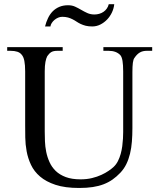

<svg xmlns="http://www.w3.org/2000/svg" viewBox="-20 -889 763 924"><path d="M687 -644.5Q666.5 -644.5 652.6 -636.2Q638.7 -627.9 627.4 -610.8Q621.6 -604 619.4 -586.9Q617.2 -569.8 617.2 -542V-272.5Q617.2 -238.3 614.7 -207.3Q612.3 -176.3 605.7 -149.2Q599.1 -122.1 587.9 -99.1Q576.7 -76.2 559.1 -57.6Q541 -38.6 521.5 -24.9Q502 -11.2 478.5 -2.2Q455.1 6.8 426.3 11.2Q397.5 15.6 360.8 15.6Q293 15.6 247.3 0.5Q201.7 -14.6 172.9 -39.3Q144 -64 129.2 -95.7Q114.3 -127.4 108.2 -160.9Q102.1 -194.3 101.6 -227.1Q101.1 -259.8 101.1 -285.6V-545.4Q101.1 -576.2 97.2 -595.9Q93.3 -615.7 84.5 -625.5Q76.7 -635.7 63.2 -640.1Q49.8 -644.5 29.8 -644.5H14.6V-662.1H281.7V-644.5H256.8Q236.8 -644.5 226.6 -638.2Q216.3 -631.8 207.5 -618.7Q202.1 -608.9 198.7 -591.1Q195.3 -573.2 195.3 -545.4V-256.3Q195.3 -234.9 196.3 -209.2Q197.3 -183.6 202.4 -158.2Q207.5 -132.8 218.3 -108.9Q229 -85 248 -66.4Q267.1 -47.9 296.4 -36.9Q325.7 -25.9 367.7 -25.9Q397.5 -25.9 422.6 -32Q447.8 -38.1 467.8 -47.4Q487.8 -56.6 502.7 -66.9Q517.6 -77.1 526.4 -85.4Q539.1 -97.2 547.4 -113.5Q555.7 -129.9 560.8 -148.2Q565.9 -166.5 568.4 -185.5Q570.8 -204.6 571.8 -221.9Q572.8 -239.3 572.8 -253.4V-545.4Q572.8 -576.2 569.6 -595.7Q566.4 -615.2 559.1 -623.5Q539.6 -644.5 502.4 -644.5H477.5V-662.1H712.4V-644.5ZM529.8 -868.7Q527.8 -848.6 518.8 -829.3Q509.8 -810.1 495.6 -795.2Q481.4 -780.3 463.1 -771Q444.8 -761.7 423.8 -761.7Q405.8 -761.7 392.3 -765.1Q378.9 -768.6 368.2 -773.7Q357.4 -778.8 348.4 -784.9Q339.4 -791 329.3 -796.1Q319.3 -801.3 307.4 -804.7Q295.4 -808.1 279.3 -808.1Q269.5 -808.1 259.8 -804Q250 -799.8 242.2 -793.2Q234.4 -786.6 229 -778.3Q223.6 -770 222.7 -761.7H196.8Q202.1 -783.2 211.2 -802Q220.2 -820.8 233.6 -834.5Q247.1 -848.1 265.6 -856Q284.2 -863.8 307.6 -863.8Q326.7 -863.8 341.6 -856.9Q356.4 -850.1 370.8 -841.6Q385.3 -833 400.4 -826.2Q415.5 -819.3 434.6 -819.3Q446.3 -819.3 457.5 -822.5Q468.8 -825.7 478 -832Q487.3 -838.4 493.9 -847.7Q500.5 -856.9 503.4 -868.7Z"/></svg>

Font: Doulos SIL Compact
Style: Regular
Weight: 400
Designer: Walt Agee, Victor Gaultney, Peter Martin, Debbi Hosken
Foundry: SIL International
Version: Version 4.110; 2011; Maintenance release ; LnSpcTght